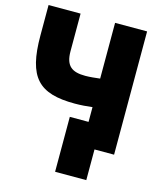

<svg xmlns="http://www.w3.org/2000/svg" viewBox="-133 -813 934 1118"><g transform="rotate(15 334.0 -254.0)"><path d="M19 -718H212V-491C212 -401 253 -375 332 -375C362 -375 393 -379 420 -382V-718H613V25H495V210H307V-121H420V-210C389 -206 351 -203 315 -203C97 -203 19 -281 19 -535Z"/></g></svg>

Font: Repo Black
Style: Regular
Weight: 900
Designer: Stefan Peev
Foundry: Context Ltd
Version: Version 1.502